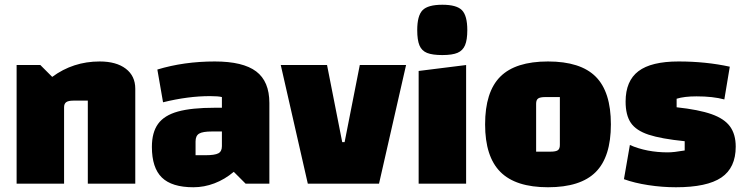

<svg xmlns="http://www.w3.org/2000/svg" viewBox="-20 -774 3145 809"><path d="M50 -500H150L200 -450Q288 -515 400 -515Q470 -515 510 -484.5Q550 -454 550 -400V0H350V-350H289Q268 -350 259 -343.5Q250 -337 250 -322V0H50Z M1115 -340V0H1015L965 -50Q927 -18 883.5 -1.5Q840 15 795 15Q704 15 662 -26Q620 -67 620 -155Q620 -216 646 -252Q672 -288 729.5 -304Q787 -320 885 -320H915V-365Q900 -369 865 -369Q772 -369 667 -343L643 -481Q755 -515 885 -515Q1004 -515 1059.5 -473Q1115 -431 1115 -340ZM915 -158V-220H873Q834 -220 819 -211Q804 -202 804 -178V-120H846Q885 -120 900 -128Q915 -136 915 -158Z M1358 -500 1422 -175H1432L1496 -500H1691L1577 0H1277L1163 -500Z M1944 -500V0H1744V-475ZM1738 -647Q1738 -708 1760.5 -731Q1783 -754 1844 -754Q1904 -754 1926.5 -731Q1949 -708 1949 -647Q1949 -606 1939.5 -583.5Q1930 -561 1908 -551.5Q1886 -542 1844 -542Q1802 -542 1779.5 -551Q1757 -560 1747.5 -582.5Q1738 -605 1738 -647Z M2024 -250Q2024 -387 2088 -451Q2152 -515 2289 -515Q2426 -515 2490 -451Q2554 -387 2554 -250Q2554 -113 2490 -49Q2426 15 2289 15Q2153 15 2088.5 -49.5Q2024 -114 2024 -250ZM2300 -135Q2322 -135 2330.5 -141Q2339 -147 2339 -163V-365H2278Q2256 -365 2247.5 -359Q2239 -353 2239 -337V-135Z M2839 -515Q2954 -515 3055 -493L3032 -355Q2984 -368 2915 -368Q2863 -368 2831 -358V-322Q2924 -312 2978 -293Q3032 -274 3056 -241Q3080 -208 3080 -156Q3080 -67 3019.5 -26Q2959 15 2828 15Q2770 15 2711.5 6Q2653 -3 2609 -19L2634 -163Q2705 -132 2794 -132Q2819 -132 2865 -140V-179Q2766 -189 2713 -206.5Q2660 -224 2638 -256.5Q2616 -289 2616 -346Q2616 -433 2670 -474Q2724 -515 2839 -515Z"/></svg>

Font: Changa ExtraBold
Style: Regular
Weight: 800
Designer: Eduardo Rodriguez Tunni
Foundry: Eduardo Rodriguez Tunni
Version: Version 2.002; ttfautohint (v1.5) -l 8 -r 50 -G 220 -x 14 -H